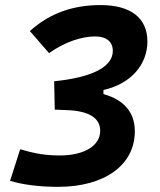

<svg xmlns="http://www.w3.org/2000/svg" viewBox="-20 -723 626 753"><path d="M208 9.8C390.1 9.8 508.8 -75.7 508.8 -208C508.8 -286.1 461.9 -333 385.7 -354V-370.1C497.1 -395 558.1 -473.1 558.1 -560.1C558.1 -652.3 493.2 -703.1 374.5 -703.1C268.1 -703.1 175.8 -672.4 97.2 -601.1L172.4 -514.6C234.9 -559.1 301.3 -580.1 353 -580.1C397.9 -580.1 422.4 -559.1 422.4 -523.4C422.4 -460.9 342.3 -419.4 192.4 -404.3L194.8 -293L245.1 -291C327.1 -287.6 373 -261.2 373 -210C373 -151.4 310.1 -113.3 214.8 -113.3C139.2 -113.3 96.7 -127.4 59.1 -137.7L19.5 -13.7C66.9 0.5 130.4 9.8 208 9.8Z"/></svg>

Font: Cascadia Code
Style: Bold Italic
Weight: 700
Italic angle: -10°
Monospace: yes
Designer: Aaron Bell
Foundry: Saja Typeworks
Version: Version 2404.023